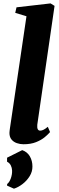

<svg xmlns="http://www.w3.org/2000/svg" viewBox="-20 -837 344 1128"><path d="M199 -104Q197.5 -86.5 201.8 -78Q206 -69.5 216.5 -69.5Q224 -69.5 234 -73.8Q244 -78 261 -92L274 -61Q263 -48 243 -31.2Q223 -14.5 192 -2Q161 10.5 118 10.5Q98.5 10.5 79.2 4Q60 -2.5 47.8 -17.2Q35.5 -32 35.5 -56Q35.5 -61.5 36.5 -69Q37.5 -76.5 38.5 -84.2Q39.5 -92 40.5 -97.5L135.5 -741.5L69.5 -761.5L77 -794L277 -817L300.5 -802.5ZM62 271.5 21.5 253.5 22 244Q35 234.5 43.5 211Q52 187.5 51 164.5Q50.5 149 43.5 134.8Q36.5 120.5 21.5 113V89.5L110.5 45Q140.5 55.5 155.5 81.8Q170.5 108 170.5 140.5Q171 171.5 154 198.5Q137 225.5 112 244.5Q87 263.5 62 271.5Z"/></svg>

Font: Merriweather 60pt Black
Style: Italic
Weight: 900
Italic angle: -7.8°
Version: Version 2.101